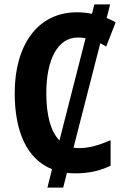

<svg xmlns="http://www.w3.org/2000/svg" viewBox="-20 -780 597 875"><path d="M323 10C384 10 435 -1 484 -25V-141C435 -120 390 -105 340 -105C331 -105 323 -106 315 -107L437 -583C446 -578 455 -573 464 -568L507 -678C494 -686 480 -692 466 -698L482 -760H410L399 -717C376 -722 353 -724 331 -724C148 -724 47 -570 47 -356C47 -178 104 -54 217 -9L196 75H268L285 8C297 9 310 10 323 10ZM191 -355C191 -506 241 -609 335 -609C347 -609 359 -608 370 -606L251 -140C211 -181 191 -254 191 -355Z"/></svg>

Font: Noto Sans Display SemiCondensed
Style: Bold
Weight: 700
Width: 4
Designer: Monotype Design Team
Foundry: Monotype Imaging Inc.
Version: Version 1.900